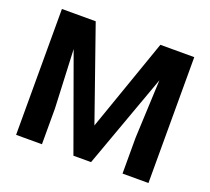

<svg xmlns="http://www.w3.org/2000/svg" viewBox="-121 -865 1117 1019"><g transform="rotate(20 437.5 -355.5)"><path d="M63.5 -710.9H254.4L437 -189L619.6 -710.9H811V0H664.6V-202.1L679.2 -532.2L486.8 0H387.2L194.8 -532.2L209.5 -202.1V0H63.5Z"/></g></svg>

Font: Vazirmatn UI
Style: Bold
Weight: 700
Designer: Saber Rastikerdar
Foundry: Saber Rastikerdar
Version: Version 33.003